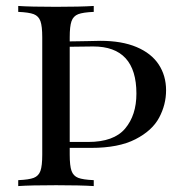

<svg xmlns="http://www.w3.org/2000/svg" viewBox="-20 -628 614 648"><path d="M215.3 -106Q215.3 -68.4 221.4 -51.3Q227.5 -34.2 243.9 -27.8Q260.3 -21.5 296.4 -20V0Q250 -2.9 169.4 -2.9Q83 -2.9 41.5 0V-20Q77.6 -21.5 94 -27.8Q110.4 -34.2 116.5 -51.3Q122.6 -68.4 122.6 -106V-502Q122.6 -539.6 116.5 -556.6Q110.4 -573.7 94 -580.1Q77.6 -586.4 41.5 -587.9V-607.9Q83 -605 169.4 -605Q250 -605 296.4 -607.9V-587.9Q260.3 -586.4 243.9 -580.1Q227.5 -573.7 221.4 -556.6Q215.3 -539.6 215.3 -502V-488.3Q232.9 -488.3 248.3 -488.8Q263.7 -489.3 276.9 -489.3L319.3 -490.2Q391.1 -490.2 440.9 -469.2Q490.7 -448.2 515.6 -410.4Q540.5 -372.6 540.5 -323.2Q540.5 -274.9 517.1 -231Q493.7 -187 437 -158Q380.4 -128.9 287.6 -128.9H215.3ZM215.3 -470.2V-148.9H277.3Q364.3 -148.9 402.3 -194.1Q440.4 -239.3 440.4 -312Q440.4 -471.2 294.4 -471.2Q256.3 -471.2 215.3 -470.2Z"/></svg>

Font: TypoPRO Playfair Display SC
Style: Regular
Weight: 400
Designer: Claus Eggers Sørensen
Foundry: Claus Eggers Sørensen
Version: Version 1.004;PS 001.004;hotconv 1.0.70;makeotf.lib2.5.58329